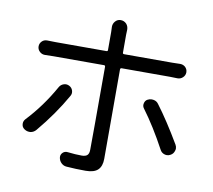

<svg xmlns="http://www.w3.org/2000/svg" viewBox="-87 -883 1120 1011"><g transform="rotate(10 473.5 -377.5)"><path d="M217.8 -379.9Q225.6 -393.6 240.7 -398.9Q255.9 -404.3 270.5 -397Q285.2 -389.6 290 -374.5Q294.9 -359.4 287.1 -345.7Q227.5 -240.2 141.6 -137.7Q129.9 -124 112.3 -121.1Q109.4 -121.1 105.5 -121.1Q91.8 -121.1 79.1 -129.9Q64.5 -139.6 64.5 -158.2Q64.5 -171.9 74.2 -182.6Q156.2 -269.5 217.8 -379.9ZM785.2 -535.2H527.3Q519.5 -535.2 519.5 -527.3V-49.8Q519.5 -9.8 499 9.8Q478.5 29.3 433.6 29.3Q380.9 29.3 331.1 25.4Q314.5 24.4 302.2 12.2Q290 0 288.1 -17.6Q287.1 -32.2 297.9 -42.5Q308.6 -52.7 324.2 -50.8Q366.2 -45.9 399.4 -45.9Q419.9 -45.9 429.2 -54.7Q438.5 -63.5 438.5 -84Q439.5 -137.7 439.5 -527.3Q439.5 -535.2 432.6 -535.2H162.1Q137.7 -535.2 118.2 -534.2Q117.2 -534.2 116.2 -534.2Q100.6 -534.2 88.9 -544.9Q76.2 -556.6 76.2 -573.2Q76.2 -589.8 88.9 -601.6Q99.6 -611.3 115.2 -611.3Q116.2 -611.3 118.2 -611.3Q138.7 -610.4 161.1 -610.4H432.6Q439.5 -610.4 439.5 -617.2V-712.9L438.5 -742.2Q438.5 -757.8 449.2 -770.5Q460.9 -784.2 478.5 -784.2Q497.1 -784.2 509.8 -770.5Q520.5 -757.8 520.5 -740.2L519.5 -712.9V-617.2Q519.5 -610.4 527.3 -610.4H784.2Q801.8 -610.4 824.2 -611.3Q826.2 -611.3 827.1 -611.3Q841.8 -611.3 853.5 -601.6Q866.2 -589.8 866.2 -573.2Q866.2 -556.6 853.5 -544.9Q841.8 -534.2 826.2 -534.2Q825.2 -534.2 824.2 -534.2Q803.7 -535.2 785.2 -535.2ZM679.7 -346.7Q672.9 -355.5 672.9 -366.2Q672.9 -370.1 673.8 -373Q676.8 -388.7 689.5 -395.5Q700.2 -401.4 711.9 -401.4Q716.8 -401.4 721.7 -400.4Q738.3 -397.5 748 -383.8Q807.6 -304.7 876 -188.5Q881.8 -178.7 881.8 -168Q881.8 -163.1 879.9 -157.2Q875 -139.6 860.4 -131.8Q850.6 -126 840.8 -126Q834 -126 828.1 -127.9Q811.5 -132.8 803.7 -148.4Q742.2 -262.7 679.7 -346.7Z"/></g></svg>

Font: Gen Jyuu Gothic P Regular
Style: Regular
Weight: 400
Designer: [Source Han Sans]
Ryoko NISHIZUKA  (kana & ideographs); Paul D. Hunt (Latin, Greek & Cyrillic); Wenlong ZHANG  (bopomofo
Version: Version 1.002.20150607